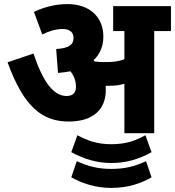

<svg xmlns="http://www.w3.org/2000/svg" viewBox="-20 -652 857 940"><path d="M498 -211C498 -218 498 -225 497 -232C502 -232 507 -232 512 -232C538 -232 564 -234 589 -242V0H735V-500H817V-622H534V-500H589V-362C560 -351 531 -348 497 -348C476 -348 459 -349 443 -351C441 -353 440 -355 438 -357C469 -386 486 -425 486 -473C486 -565 423 -632 310 -632C244 -632 190 -614 146 -594L187 -483C220 -500 254 -510 286 -510C318 -510 340 -497 340 -466C340 -434 319 -416 255 -412L264 -295C285 -297 306 -299 325 -303C342 -281 352 -256 352 -227C352 -198 337 -182 306 -182C241 -182 189 -254 144 -390L17 -347C98 -123 191 -57 317 -57C433 -57 498 -114 498 -211ZM525 146C597 146 659 128 722 93L692 10C643 37 597 54 525 54C455 54 407 36 359 10L329 93C392 127 454 146 525 146ZM525 268C608 268 672 245 722 216L695 137C640 163 590 175 525 175C460 175 410 162 356 137L329 216C379 244 444 268 525 268Z"/></svg>

Font: Noto Sans SemiCondensed ExtraBold
Style: Italic
Weight: 800
Width: 4
Italic angle: -12°
Designer: Monotype Design Team
Foundry: Monotype Imaging Inc.
Version: Version 2.013